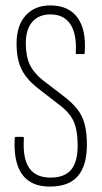

<svg xmlns="http://www.w3.org/2000/svg" viewBox="-20 -681 377 707"><path d="M164 6Q116 6 86.5 -14.5Q57 -35 44 -74.5Q31 -114 34 -171Q34 -177 39 -177H63Q68 -177 68 -171Q63 -98 87.5 -62.5Q112 -27 166 -27Q217 -27 241.5 -55.5Q266 -84 266 -146Q266 -202 250.5 -235.5Q235 -269 193 -299L121 -355Q78 -388 59.5 -425.5Q41 -463 41 -521Q41 -587 74.5 -624Q108 -661 165 -661Q233 -661 265.5 -616Q298 -571 292 -488Q292 -482 288 -482H262Q258 -482 259 -488Q263 -556 239 -592Q215 -628 166 -628Q123 -628 99 -600.5Q75 -573 75 -522Q75 -474 90 -442.5Q105 -411 141 -383L213 -328Q246 -303 265 -278.5Q284 -254 292 -222.5Q300 -191 300 -148Q300 -72 267 -33Q234 6 164 6Z"/></svg>

Font: Sofia Sans Extra Condensed ExtraLight
Style: Regular
Weight: 250
Designer: Botio Nikoltchev, Ani Petrova
Foundry: lettersoup
Version: Version 4.101